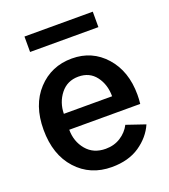

<svg xmlns="http://www.w3.org/2000/svg" viewBox="-143 -873 873 993"><g transform="rotate(-20 293.5 -376.5)"><path d="M35.2 -284.2Q35.2 -419.9 109.9 -500.5Q184.6 -581.1 297.9 -581.1Q409.2 -581.1 481.4 -500Q553.7 -418.9 553.7 -289.1Q553.7 -263.7 550.8 -239.3H160.2Q160.2 -174.8 198.7 -128.4Q237.3 -82 304.7 -82Q351.6 -82 387.2 -105Q422.9 -127.9 441.4 -164.1L544.9 -128.9Q517.6 -66.4 456.1 -24.4Q394.5 17.6 302.7 17.6Q184.6 17.6 109.9 -64.5Q35.2 -146.5 35.2 -284.2ZM162.1 -326.2H427.7Q427.7 -390.6 393.6 -436Q359.4 -481.4 297.9 -481.4Q236.3 -481.4 199.7 -435.1Q163.1 -388.7 162.1 -326.2ZM107.4 -686.5V-771.5H483.4V-686.5Z"/></g></svg>

Font: Gothic A1
Style: Bold
Weight: 700
Version: Version 2.50